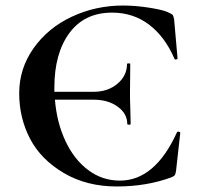

<svg xmlns="http://www.w3.org/2000/svg" viewBox="-20 -656 709 688"><path d="M420.9 -636.2Q464.8 -636.2 512.9 -628.7Q561 -621.1 578.9 -613.5Q596.7 -606 599.4 -601.6Q602.1 -597.2 604 -585.9L616.2 -446.8Q616.2 -443.8 611.1 -442.9Q606 -441.9 605 -445.8Q570.8 -524.9 513.9 -567.9Q457 -610.8 381.8 -610.8Q282.7 -610.8 228.8 -537.8Q174.8 -464.8 174.8 -341.8V-327.1H315.9Q366.7 -327.1 400.9 -356Q435.1 -384.8 435.1 -426.8Q435.1 -428.7 440.9 -429Q446.8 -429.2 446.8 -426.8L445.8 -325.2Q445.8 -290 446.8 -272L448.2 -211.9Q448.2 -209 442.1 -209Q436 -209 436 -211.9Q436 -249 401.6 -273.9Q367.2 -298.8 314.9 -298.8H176.8Q183.6 -216.8 214.4 -150.9Q245.1 -85 295.7 -46.9Q346.2 -8.8 409.7 -8.8Q535.2 -8.8 613.8 -181.2Q615.2 -185.1 620.6 -184.1Q626 -183.1 626 -180.2L610.8 -43.9Q608.9 -31.7 606.4 -28.3Q604 -24.9 595.2 -21Q506.3 12.2 398.2 12.2Q290 12.2 208 -36.4Q126 -85 87.4 -159.4Q48.8 -233.9 48.8 -322Q48.8 -410.2 100.3 -483.2Q151.9 -556.2 237.5 -596.2Q323.2 -636.2 420.9 -636.2Z"/></svg>

Font: Cormorant-Bold
Style: Bold
Weight: 700
Designer: Christian Thalmann (Catharsis Fonts)
Version: Version 3.000